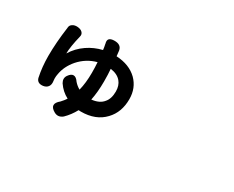

<svg xmlns="http://www.w3.org/2000/svg" viewBox="-95 -965 1691 1388"><g transform="rotate(30 750.0 -271.0)"><path d="M419.9 56.6Q353.5 18.6 417 -33.2Q439.5 -57.6 451.2 -76.2Q398.4 -103.5 364.3 -154.3Q344.7 -187.5 364.7 -216.3Q384.8 -245.1 405.8 -244.1Q426.8 -243.2 446.3 -213.9Q466.8 -190.4 493.2 -175.8Q509.8 -241.2 509.8 -326.2Q509.8 -371.1 506.8 -413.1Q422.9 -390.6 364.3 -324.2Q312.5 -263.7 300.8 -194.3Q296.9 -175.8 296.9 -157.2Q296.9 -153.3 297.9 -142.6Q298.8 -136.7 298.8 -133.8Q302.7 -106.4 290 -88.9Q277.3 -71.3 251 -67.4Q204.1 -61.5 193.4 -100.6Q175.8 -183.6 175.8 -274.4Q175.8 -385.7 194.3 -518.6Q194.3 -519.5 194.3 -520.5Q195.3 -542 213.9 -552.7Q230.5 -563.5 254.9 -561.5Q281.2 -559.6 294.9 -545.9Q310.5 -531.2 303.7 -507.8Q280.3 -412.1 279.3 -354.5Q316.4 -415 375 -455.1Q430.7 -493.2 497.1 -508.8Q495.1 -530.3 489.3 -555.7Q489.3 -556.6 489.3 -557.6Q474.6 -606.4 532.2 -608.4Q591.8 -610.4 599.6 -563.5Q600.6 -552.7 603.5 -529.3Q604.5 -522.5 604.5 -518.6Q713.9 -512.7 778.3 -450.2Q839.8 -388.7 839.8 -295.9Q839.8 -186.5 774.4 -118.2Q704.1 -43 580.1 -43Q567.4 -43 561.5 -43.9Q533.2 8.8 492.2 48.8Q457 78.1 419.9 56.6ZM602.5 -156.2Q668 -163.1 698.2 -201.2Q727.5 -234.4 727.5 -294.9Q727.5 -344.7 701.2 -376Q671.9 -411.1 613.3 -418.9Q617.2 -375 617.2 -316.4Q617.2 -226.6 602.5 -156.2Z"/></g></svg>

Font: Bpmf GenSen Rounded B
Style: B
Weight: 700
Foundry: But Ko
Version: Version 1.320